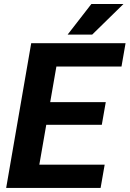

<svg xmlns="http://www.w3.org/2000/svg" viewBox="-20 -923 637 943"><path d="M494.1 -114.3 474.1 0H106.4L126 -114.3ZM276.9 -710.9 153.3 0H10.3L133.3 -710.9ZM499.5 -421.4 480 -310.1H160.2L179.7 -421.4ZM596.7 -710.9 576.7 -596.2H209.5L230 -710.9ZM312 -752.9 428.7 -903.3H586.4L432.6 -752.9Z"/></svg>

Font: Roboto
Style: Bold Italic
Weight: 700
Italic angle: -12°
Designer: Christian Robertson
Foundry: Google
Version: Version 3.0